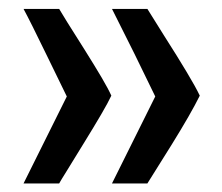

<svg xmlns="http://www.w3.org/2000/svg" viewBox="-20 -457 511 442"><path d="M237.8 -34.7 337.4 -234.9 289.6 -333 237.8 -436.5H319.3L357.4 -375.5Q389.2 -325.7 409.9 -291Q430.7 -256.3 439.9 -236.8Q419.4 -195.3 375.5 -124.5L319.3 -34.7ZM34.2 -34.7 133.8 -234.9 87.9 -329.1Q49.8 -407.7 34.2 -436.5H116.2Q125 -420.9 174.3 -343.3Q198.2 -305.2 213.9 -278.6Q229.5 -252 236.3 -236.8Q229 -221.2 212.9 -193.6Q196.8 -166 172.4 -126.5Q147.9 -86.4 133.8 -63.7Q119.6 -41 116.2 -34.7Z"/></svg>

Font: Sancreek
Style: Regular
Weight: 400
Designer: Vernon Adams
Foundry: Vernon Adams
Version: Version 1.100; ttfautohint (v1.8.4.7-5d5b)